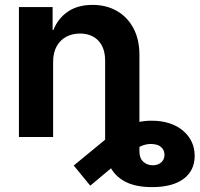

<svg xmlns="http://www.w3.org/2000/svg" viewBox="-20 -558 813 782"><path d="M599.6 204.1Q532.2 204.1 490 181.9Q447.8 159.7 428 119.9Q408.2 80.1 408.2 28.3V-106.4H547.9V59.1Q547.9 86.4 563.7 100.8Q579.6 115.2 602.5 115.2Q623 115.2 636.5 103.5Q649.9 91.8 649.9 72.8Q649.9 54.2 637.5 42.2Q625 30.3 602.1 28.8Q586.4 27.3 570.6 31.5Q554.7 35.6 536.1 46.9Q517.6 58.1 492.2 77.1L347.7 198.2L280.3 116.2L418 2.9Q453.6 -27.3 500.2 -46.9Q546.9 -66.4 596.7 -66.4Q676.8 -66.4 724.9 -26.1Q772.9 14.2 772.9 77.1Q772.9 136.7 727.8 170.4Q682.6 204.1 599.6 204.1ZM196.3 -304.2V0H57.1V-529.3H194.3V-435.5L197.8 -436.5Q215.8 -482.4 256.1 -510.3Q296.4 -538.1 356.9 -538.1Q412.6 -538.1 455.6 -513.7Q498.5 -489.3 523.2 -443.6Q547.9 -397.9 547.9 -333.5V0H408.2V-310.5Q408.2 -363.3 380.6 -392.3Q353 -421.4 305.7 -421.4Q274.4 -421.4 249.5 -408Q224.6 -394.5 210.4 -368.7Q196.3 -342.8 196.3 -304.2Z"/></svg>

Font: Inter Cardless Tabular Bold
Style: Bold
Weight: 700
Designer: Rasmus Andersson
Foundry: rsms
Version: Version 4.000;git-4fc901f